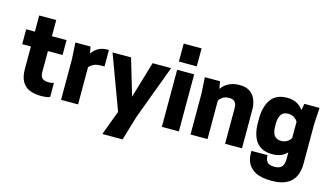

<svg xmlns="http://www.w3.org/2000/svg" viewBox="-104 -1140 2996 1722"><g transform="rotate(15 1393.5 -279.5)"><path d="M299 13Q240 13 195 -5.5Q150 -24 125 -67.5Q100 -111 100 -184V-392H19V-530H100V-680H258V-530H394V-392H258V-201Q258 -155 277.5 -139Q297 -123 336 -123Q363 -123 384 -130V0Q363 13 299 13Z M643 0H485V-380L476 -530H617L628 -468Q679 -543 769 -543L784 -542V-390H757Q709 -390 681.5 -375.5Q654 -361 643 -344Z M1110 200H922L1007 -28L821 -530H993L1093 -192L1193 -530H1365L1178 -28Z M1579 0H1421V-530H1579ZM1583 -605H1417V-772H1583Z M2165 0H2008V-333Q2008 -407 1938 -407Q1900 -407 1876.5 -390Q1853 -373 1845 -357V0H1687V-380L1678 -530H1819L1831 -462Q1887 -543 2001 -543Q2061 -543 2097 -516.5Q2133 -490 2149 -448Q2165 -406 2165 -359Z M2495 213Q2401 213 2350 187Q2253 138 2253 21V0H2402Q2402 37 2419 61Q2436 85 2486 85Q2535 85 2555.5 62Q2576 39 2576 -11V-73Q2527 -19 2440 -19Q2243 -19 2243 -267Q2243 -315 2246 -348Q2249 -381 2262 -418Q2303 -543 2440 -543Q2540 -543 2591 -469L2602 -530H2743L2734 -380V-10Q2734 213 2495 213ZM2486 -155Q2544 -155 2576 -205V-357Q2544 -407 2486 -407Q2439 -407 2420 -374.5Q2401 -342 2401 -295V-267Q2401 -155 2486 -155Z"/></g></svg>

Font: Tanohe Sans
Style: Bold
Weight: 700
Designer: Village Type and Design LLC & Cristiano Sobral
Foundry: Cooper Hewitt Smithsonian Design Museum
Version: Version 1.00;September 29, 2021;FontCreator 13.0.0.2655 64-b